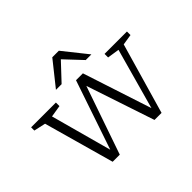

<svg xmlns="http://www.w3.org/2000/svg" viewBox="-158 -972 1222 1222"><g transform="rotate(-45 453.0 -361.0)"><path d="M762 -467.5 681 -480V-512H882.5V-480L810 -468.5L672 10H608.5L455 -450L296 10H232L99 -465.5L20 -483V-512H243V-480L163 -467L275.5 -55L434 -522H496L648 -57ZM300.5 -569 430.5 -732H489.5L619.5 -569H568.5L460 -684.5L351.5 -569Z"/></g></svg>

Font: Newsreader 6pt Light
Style: Regular
Weight: 300
Designer: Hugues Gentile
Foundry: Production Type
Version: Version 1.003; ttfautohint (v1.8.3)